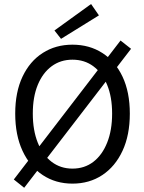

<svg xmlns="http://www.w3.org/2000/svg" viewBox="-20 -887 704 940"><path d="M98.4 32.3 47.6 -8.3 570.1 -688.6 621.6 -648.1ZM334.7 12Q252.5 12 189.2 -29.9Q125.9 -71.8 90.2 -148.7Q54.5 -225.5 54.5 -330.8Q54.5 -436 90.2 -511.6Q125.9 -587.2 189.2 -627.7Q252.5 -668.3 334.7 -668.3Q417.7 -668.3 480.9 -627.7Q544.2 -587.2 579.9 -511.6Q615.6 -436 615.6 -330.8Q615.6 -225.5 579.9 -148.7Q544.2 -71.8 480.9 -29.9Q417.7 12 334.7 12ZM334.7 -61.5Q393.7 -61.5 437 -94.7Q480.3 -127.9 504.6 -188.6Q528.9 -249.3 528.9 -330.8Q528.9 -412.3 504.6 -471.4Q480.3 -530.4 437 -562.6Q393.7 -594.8 334.7 -594.8Q276.4 -594.8 232.8 -562.6Q189.2 -530.4 164.9 -471.4Q140.6 -412.3 140.6 -330.8Q140.6 -249.3 164.9 -188.6Q189.2 -127.9 232.8 -94.7Q276.4 -61.5 334.7 -61.5ZM278.8 -696.8 246.6 -737.8 425.9 -867.3 464.3 -811.7Z"/></svg>

Font: Source Sans 3 Variable
Style: Regular
Weight: 200
Designer: Paul D. Hunt
Foundry: Adobe Systems Incorporated
Version: Version 3.026